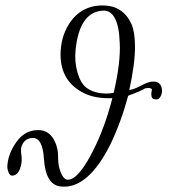

<svg xmlns="http://www.w3.org/2000/svg" viewBox="-20 -674 619 704"><path d="M549 -310Q539 -310 536 -319Q534 -327 535 -334L537 -345Q537 -349 529 -351Q524 -352 512 -350Q499 -341 450 -323Q424 -226 384 -143Q302 19 205 10Q147 6 141 -93Q136 -168 101 -168Q72 -168 61 -142Q55 -132 58 -109Q62 -83 56 -64Q47 -30 24 -30Q16 -30 11 -43Q6 -56 7 -67Q10 -106 32 -141Q65 -197 119 -197Q158 -197 177 -163Q194 -133 193 -95Q193 -64 204 -39Q215 -14 230 -15Q271 -17 328 -135Q366 -213 392 -314Q327 -312 287 -333Q203 -375 202 -472Q202 -537 233 -586Q277 -655 359 -654Q431 -653 462 -586Q475 -556 475 -503Q475 -438 454 -344Q469 -345 499 -361Q525 -375 542 -375Q571 -375 574 -344Q575 -331 568 -319Q561 -307 549 -310ZM357 -635Q271 -630 257 -490Q253 -447 264 -408.5Q275 -370 296 -353Q325 -331 371 -331Q385 -331 397 -334Q423 -447 419 -517Q417 -578 401 -607.5Q385 -637 357 -635Z"/></svg>

Font: GFS Solomos
Style: Regular
Weight: 400
Designer: George D. Matthiopoulos
Foundry: George D. Matthiopoulos
Version: Version 1.000